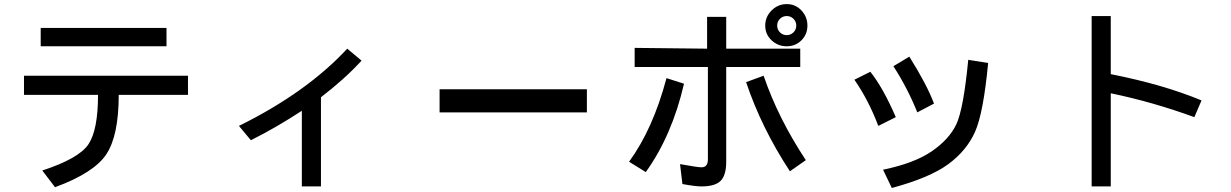

<svg xmlns="http://www.w3.org/2000/svg" viewBox="-20 -856 6040 942"><path d="M796.9 -628.9H179.7V-718.8H796.9ZM902.3 -390.6H562.5Q562.5 -191.4 502 -99.6Q441.4 -7.8 250 62.5L187.5 -19.5Q367.2 -78.1 414.1 -148.4Q460.9 -218.8 460.9 -390.6H97.7V-484.4H902.3Z M1753.9 -558.6Q1671.9 -468.8 1554.7 -378.9V58.6H1460.9V-312.5Q1335.9 -230.5 1210.9 -168L1152.3 -238.3Q1484.4 -402.3 1683.6 -617.2Z M2859.4 -304.7H2136.7V-418H2859.4Z M3734.4 -730.5Q3734.4 -773.4 3765.6 -804.7Q3796.9 -835.9 3839.8 -835.9Q3882.8 -835.9 3912.1 -804.7Q3941.4 -773.4 3941.4 -730.5Q3941.4 -687.5 3912.1 -658.2Q3882.8 -628.9 3839.8 -628.9Q3796.9 -628.9 3765.6 -658.2Q3734.4 -687.5 3734.4 -730.5ZM3793 -730.5Q3793 -710.9 3806.6 -697.3Q3820.3 -683.6 3839.8 -683.6Q3859.4 -683.6 3873 -697.3Q3886.7 -710.9 3886.7 -730.5Q3886.7 -750 3873 -763.7Q3859.4 -777.3 3839.8 -777.3Q3820.3 -777.3 3806.6 -763.7Q3793 -750 3793 -730.5ZM3906.2 -527.3H3543V-62.5Q3543 3.9 3515.6 31.2Q3488.3 58.6 3421.9 58.6Q3390.6 58.6 3328.1 46.9L3316.4 -50.8Q3402.3 -35.2 3421.9 -35.2Q3453.1 -35.2 3453.1 -74.2V-527.3H3093.8V-621.1L3449.2 -617.2V-773.4H3543V-617.2H3906.2ZM3933.6 -70.3 3855.5 -15.6Q3714.8 -230.5 3640.6 -453.1L3726.6 -484.4Q3796.9 -277.3 3933.6 -70.3ZM3335.9 -445.3Q3277.3 -191.4 3148.4 -11.7L3066.4 -62.5Q3183.6 -222.7 3250 -472.7Z M4562.5 -347.7 4480.5 -304.7Q4433.6 -421.9 4363.3 -531.2L4441.4 -578.1Q4527.3 -441.4 4562.5 -347.7ZM4828.1 -546.9Q4804.7 -300.8 4763.7 -209Q4722.7 -117.2 4632.8 -50.8Q4543 15.6 4355.5 66.4L4312.5 -23.4Q4464.8 -54.7 4550.8 -113.3Q4636.7 -171.9 4671.9 -246.1Q4707 -320.3 4730.5 -562.5ZM4375 -281.2 4289.1 -238.3Q4242.2 -363.3 4171.9 -464.8L4250 -503.9Q4312.5 -425.8 4375 -281.2Z M5875 -363.3 5839.8 -281.2Q5636.7 -355.5 5429.7 -398.4V58.6H5335.9V-777.3H5429.7V-492.2Q5687.5 -441.4 5875 -363.3Z"/></svg>

Font: WenQuanYi Micro Hei
Style: Regular
Weight: 400
Foundry: Ascender Corporation
Version: Version 0.2.0-beta